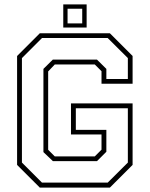

<svg xmlns="http://www.w3.org/2000/svg" viewBox="-20 -851 679 871"><path d="M160.5 0 57.5 -103V-597L160.5 -700H478.5L581.5 -597V-471H440.5V-528L410 -558.5H228.5L198.5 -527V-171.5L228.5 -141.5H410L440.5 -172V-241H302V-382H581.5V-103L478.5 0ZM170.5 -22.5H468.5L560 -113.5V-360H324V-262H462.5V-162.5L420 -120H220L177 -161V-538.5L219.5 -580.5H420L462.5 -538.5V-492.5H560V-587.5L468.5 -678.5H170.5L79.5 -587.5V-113.5ZM267 -726V-831H373V-726ZM286.5 -745H353V-811.5H286.5Z"/></svg>

Font: Tourney ExtraLight
Style: Regular
Weight: 250
Designer: Tyler Finck
Foundry: Etcetera Type Co
Version: Version 1.015